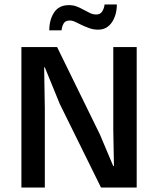

<svg xmlns="http://www.w3.org/2000/svg" viewBox="-20 -841 709 861"><path d="M76 -630H236L428 -238L488 -96H491L488 -258V-630H593V0H433L248 -375L181 -539H178L181 -354V0H76ZM201 -705Q201 -752 222.5 -785Q244 -818 289 -818Q309 -818 325 -811.5Q341 -805 355.5 -797Q370 -789 383.5 -782.5Q397 -776 412 -776Q430 -776 438.5 -790Q447 -804 449 -821H504Q504 -798 498.5 -778Q493 -758 482.5 -742Q472 -726 456.5 -717Q441 -708 420 -708Q399 -708 381 -714.5Q363 -721 347 -728.5Q331 -736 318 -742.5Q305 -749 293 -749Q273 -749 265.5 -736Q258 -723 256 -705Z"/></svg>

Font: Mukta Medium
Style: Regular
Weight: 500
Designer: Girish Dalvi and Yashodeep Gholap
Foundry: Ek Type
Version: Version 2.538;PS 1.002;hotconv 16.6.51;makeotf.lib2.5.65220;